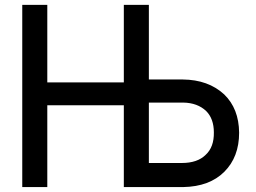

<svg xmlns="http://www.w3.org/2000/svg" viewBox="-20 -759 1040 779"><path d="M171.9 -739.3V-424.8H482.4V-739.3H584V-436.5H721.7Q825.2 -435.5 889.6 -376Q949.2 -318.4 950.2 -220.7Q950.2 -122.1 890.1 -62Q830.1 -2 723.6 0H482.4V-332H171.9V0H70.3V-739.3ZM723.6 -342.8H584V-97.7H717.8Q781.2 -97.7 814.5 -130.9Q848.6 -162.1 847.7 -221.7Q847.7 -277.3 816.4 -308.6Q781.2 -341.8 723.6 -342.8Z"/></svg>

Font: RobotoJAA
Style: Medium
Weight: 500
Version: Version 2.05; 2016-11-05